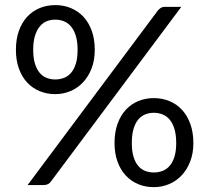

<svg xmlns="http://www.w3.org/2000/svg" viewBox="-20 -744 842 772"><path d="M361 -543.5Q361 -501.5 348 -468.2Q335 -435 313.2 -412.2Q291.5 -389.5 262.8 -377.5Q234 -365.5 202 -365.5Q168.5 -365.5 139.5 -377.5Q110.5 -389.5 89.2 -412.2Q68 -435 56 -468.2Q44 -501.5 44 -543.5Q44 -586.5 56 -620Q68 -653.5 89.2 -676.5Q110.5 -699.5 139.5 -711.5Q168.5 -723.5 202 -723.5Q236 -723.5 265 -711.5Q294 -699.5 315.5 -676.5Q337 -653.5 349 -620Q361 -586.5 361 -543.5ZM292 -543.5Q292 -576.5 285 -599.5Q278 -622.5 265.8 -637.2Q253.5 -652 237 -658.5Q220.5 -665 202 -665Q183.5 -665 167.5 -658.5Q151.5 -652 139.5 -637.2Q127.5 -622.5 120.5 -599.5Q113.5 -576.5 113.5 -543.5Q113.5 -511 120.5 -488.2Q127.5 -465.5 139.5 -451.2Q151.5 -437 167.5 -430.8Q183.5 -424.5 202 -424.5Q220.5 -424.5 237 -430.8Q253.5 -437 265.8 -451.2Q278 -465.5 285 -488.2Q292 -511 292 -543.5ZM614.5 -701.5Q619.5 -707.5 626.2 -712Q633 -716.5 644.5 -716.5H709L185 -14.5Q180.5 -8 173.5 -4Q166.5 0 156.5 0H91ZM757.5 -169Q757.5 -127 744.5 -94Q731.5 -61 709.8 -38.2Q688 -15.5 659.2 -3.5Q630.5 8.5 598.5 8.5Q564.5 8.5 535.8 -3.5Q507 -15.5 485.8 -38.2Q464.5 -61 452.5 -94Q440.5 -127 440.5 -169Q440.5 -212 452.5 -245.8Q464.5 -279.5 485.8 -302.5Q507 -325.5 535.8 -337.5Q564.5 -349.5 598.5 -349.5Q632 -349.5 661.2 -337.5Q690.5 -325.5 711.8 -302.5Q733 -279.5 745.2 -245.8Q757.5 -212 757.5 -169ZM688.5 -169Q688.5 -202 681.5 -225.2Q674.5 -248.5 662.2 -263Q650 -277.5 633.5 -284Q617 -290.5 598.5 -290.5Q580 -290.5 563.8 -284Q547.5 -277.5 535.5 -263Q523.5 -248.5 516.8 -225.2Q510 -202 510 -169Q510 -136.5 516.8 -114Q523.5 -91.5 535.5 -77.2Q547.5 -63 563.8 -56.8Q580 -50.5 598.5 -50.5Q617 -50.5 633.5 -56.8Q650 -63 662.2 -77.2Q674.5 -91.5 681.5 -114Q688.5 -136.5 688.5 -169Z"/></svg>

Font: Lato-Regular
Style: Regular
Weight: 400
Designer: Lukasz Dziedzic with Adam Twardoch and Botio Nikoltchev
Foundry: tyPoland Lukasz Dziedzic
Version: Version 2.015; 2015-08-06; http://www.latofonts.com/